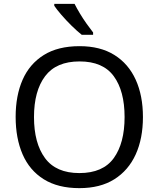

<svg xmlns="http://www.w3.org/2000/svg" viewBox="-20 -964 821 994"><path d="M720 -358Q720 -247 682.5 -164.5Q645 -82 572 -36Q499 10 391 10Q280 10 206.5 -36Q133 -82 97 -165Q61 -248 61 -359Q61 -469 97 -551Q133 -633 206.5 -679Q280 -725 392 -725Q499 -725 572 -679.5Q645 -634 682.5 -551.5Q720 -469 720 -358ZM156 -358Q156 -223 213 -145.5Q270 -68 391 -68Q513 -68 569 -145.5Q625 -223 625 -358Q625 -493 569 -569.5Q513 -646 392 -646Q271 -646 213.5 -569.5Q156 -493 156 -358ZM366 -944Q377 -922 393.5 -894.5Q410 -867 428.5 -841Q447 -815 462 -796V-784H403Q380 -802 351 -830.5Q322 -859 297.5 -887.5Q273 -916 261 -934V-944Z"/></svg>

Font: RS Noto Sans
Style: Regular
Weight: 400
Designer: Monotype Design Team
Foundry: Monotype Imaging Inc.
Version: Version 3.10